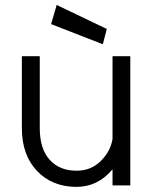

<svg xmlns="http://www.w3.org/2000/svg" viewBox="-20 -728 608 754"><path d="M383.8 -554.2 180.7 -633.3 202.6 -708.5 399.4 -614.3ZM491.7 -507.3V0H421.9V-63Q363.8 5.9 280.8 5.9Q185.1 5.9 125.5 -56.6Q65.9 -119.1 65.9 -224.6V-507.3H136.2V-224.6Q136.2 -143.6 175 -100.6Q213.9 -57.6 280.8 -57.6Q337.4 -57.6 375.7 -95.7Q414.1 -133.8 421.9 -182.1V-507.3Z"/></svg>

Font: LilGrotesk
Style: Regular
Weight: 400
Designer: BSozoo
Foundry: BSozoo
Version: Version 1.004;PS 001.004;hotconv 1.0.70;makeotf.lib2.5.58329